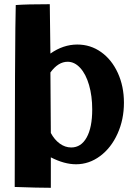

<svg xmlns="http://www.w3.org/2000/svg" viewBox="-20 -777 640 914"><path d="M222 -28V117Q162 117 50 113Q50 -132 51.5 -416.5Q53 -701 55 -753Q108 -757 217 -757Q218 -719 220 -522Q281 -565 348 -565Q411 -565 461.5 -529Q512 -493 541 -429.5Q570 -366 570 -288Q570 -208 539.5 -140.5Q509 -73 456.5 -34Q404 5 342 5Q286 5 222 -28ZM222 -144Q239 -112 264.5 -93.5Q290 -75 319 -75Q366 -75 392.5 -122.5Q419 -170 419 -256Q419 -320 404 -372Q389 -424 362 -453.5Q335 -483 302 -483Q257 -483 220 -432Z"/></svg>

Font: Otomanopee One
Style: Regular
Weight: 400
Designer: Das Ende der Wildnis
Foundry: Gutenberg Labo
Version: Version 3.005